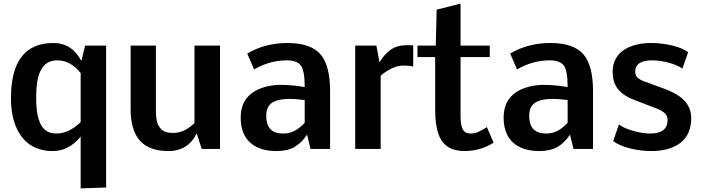

<svg xmlns="http://www.w3.org/2000/svg" viewBox="-20 -834 3928 1075"><path d="M185.1 -348.6Q182.6 -321.3 182.6 -287.6Q182.6 -253.9 184.8 -227.8Q187 -201.7 194.3 -173.8Q202.1 -146.5 213.9 -127.9Q241.2 -85.9 295.4 -86.4Q365.7 -86.4 431.6 -150.4V-424.8Q375.5 -496.1 299.8 -496.1Q198.2 -496.1 185.1 -348.6ZM41.5 -286.1Q41.5 -593.3 279.3 -593.3Q382.3 -593.3 435.5 -492.7L456.5 -578.6H574.2V215.8L431.6 220.7V-68.8Q364.3 11.7 276.4 11.7Q135.7 11.7 76.2 -109.9Q41 -181.6 41.5 -286.1Z M950.7 -89.8Q1012.7 -89.8 1068.8 -145V-578.6H1211.9V0H1109.4L1081.1 -87.9Q1061 -42.5 1021 -15.4Q981 11.7 922.9 11.7Q814.5 11.7 762.9 -47.1Q711.4 -106 711.4 -221.7V-578.6H853V-213.9Q853 -155.8 867.2 -131.6Q881.3 -107.4 899.4 -98.6Q917.5 -89.8 950.7 -89.8Z M1686 -346.2Q1686 -443.8 1662.1 -470.2Q1638.7 -496.1 1587.4 -496.1Q1489.7 -496.1 1402.8 -445.3L1364.3 -534.2Q1463.9 -593.3 1590.8 -593.3Q1723.6 -592.8 1777.3 -526.4Q1828.1 -462.9 1828.1 -325.2V0H1718.8L1699.2 -80.1Q1668.9 -34.2 1629.2 -11.2Q1589.4 11.7 1527.3 11.7Q1432.6 11.7 1380.1 -36.1Q1327.6 -84 1327.6 -175.8Q1328.1 -306.6 1459 -345.7Q1497.1 -357.4 1543.9 -358.9Q1620.1 -358.9 1686 -346.2ZM1686 -273.9 1652.3 -277.3 1630.9 -279.3Q1616.2 -280.3 1600.8 -280.3Q1585.4 -280.3 1565.9 -278.3Q1546.4 -276.4 1527.6 -270.3Q1508.8 -264.2 1497.1 -253.9Q1470.7 -231.4 1470.7 -186.5Q1470.7 -86.4 1564 -86.4Q1602.5 -86.4 1631.1 -102.3Q1659.7 -118.2 1686 -146.5Z M2239.3 -466.8Q2178.2 -466.8 2111.3 -410.2V0H1968.8V-578.6H2087.4L2105 -485.4Q2132.3 -530.8 2168 -555.9Q2203.6 -581.1 2258.8 -581.1Q2270 -581.1 2293.5 -580.1V-460.9Q2279.8 -466.8 2239.3 -466.8Z M2743.7 -35.2Q2669.4 11.7 2579.6 11.7Q2468.8 11.7 2435.5 -82Q2416 -135.7 2416.5 -222.2V-514.6H2317.4V-578.6H2419.9L2424.8 -779.8L2558.6 -814V-578.6H2722.2V-514.6H2558.6V-184.1Q2558.6 -136.2 2570.3 -111.3Q2582 -86.4 2616.2 -86.4Q2641.1 -86.4 2659.9 -96.4Q2678.7 -106.4 2682.6 -108.4Q2699.2 -117.2 2706.1 -122.6Z M3158.2 -346.2Q3158.2 -443.8 3134.3 -470.2Q3110.8 -496.1 3059.6 -496.1Q2961.9 -496.1 2875 -445.3L2836.4 -534.2Q2936 -593.3 3063 -593.3Q3195.8 -592.8 3249.5 -526.4Q3300.3 -462.9 3300.3 -325.2V0H3190.9L3171.4 -80.1Q3141.1 -34.2 3101.3 -11.2Q3061.5 11.7 2999.5 11.7Q2904.8 11.7 2852.3 -36.1Q2799.8 -84 2799.8 -175.8Q2800.3 -306.6 2931.2 -345.7Q2969.2 -357.4 3016.1 -358.9Q3092.3 -358.9 3158.2 -346.2ZM3158.2 -273.9 3124.5 -277.3 3103 -279.3Q3088.4 -280.3 3073 -280.3Q3057.6 -280.3 3038.1 -278.3Q3018.6 -276.4 2999.8 -270.3Q2981 -264.2 2969.2 -253.9Q2942.9 -231.4 2942.9 -186.5Q2942.9 -86.4 3036.1 -86.4Q3074.7 -86.4 3103.3 -102.3Q3131.8 -118.2 3158.2 -146.5Z M3620.6 -86.4Q3717.8 -86.4 3717.8 -162.1Q3718.3 -189.5 3694.8 -206.1Q3674.3 -220.7 3647.9 -229.5L3534.2 -273.4Q3441.9 -307.6 3419.4 -372.1Q3410.2 -398.4 3410.2 -436Q3410.2 -473.6 3427.5 -505.1Q3444.8 -536.6 3475.1 -555.7Q3535.2 -593.3 3626.5 -593.3Q3684.6 -593.3 3743.2 -579.3Q3801.8 -565.4 3833 -541.5L3800.8 -449.7Q3774.4 -469.2 3725.3 -482.7Q3676.3 -496.1 3631.8 -496.1Q3536.6 -496.1 3536.6 -432.6Q3536.6 -408.2 3554.2 -395.5Q3575.2 -380.4 3595.7 -375.5L3689.5 -340.8Q3781.7 -307.6 3816.4 -265.6Q3850.1 -225.6 3850.1 -174.3Q3850.1 -123 3833 -87.9Q3815.9 -52.7 3785.6 -31.2Q3725.6 11.7 3627.4 11.7Q3565.4 11.7 3506.3 -3.4Q3447.3 -18.6 3413.1 -43.9L3445.3 -137.2Q3471.7 -116.7 3523.9 -101.6Q3576.2 -86.4 3620.6 -86.4Z"/></svg>

Font: Dhyana
Style: Bold
Weight: 700
Foundry: Vernon Adams
Version: Version 1.002; ttfautohint (v0.8.51-6076)